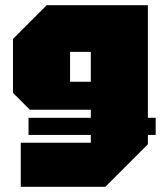

<svg xmlns="http://www.w3.org/2000/svg" viewBox="-20 -580 625 740"><path d="M60 140V-30H330V-157H95L30 -222V-430L160 -560H550V-24L386 140ZM250 -380V-265H330V-380ZM90 -60V-126H580V-60Z"/></svg>

Font: Tektur SemiCondensed Black
Style: Regular
Weight: 900
Width: 4
Designer: Adam Jagosz
Foundry: Adam Jagosz
Version: Version 1.005;gftools[0.9.30]